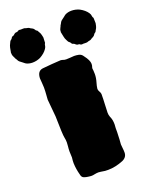

<svg xmlns="http://www.w3.org/2000/svg" viewBox="-229 -995 861 1111"><g transform="rotate(-20 201.0 -440.0)"><path d="M238.3 29.3Q217.3 29.3 195.3 24.9Q188.5 23.4 180.7 23.4Q169.9 23.4 155.3 26.4Q146 28.8 136.7 28.8L128.9 28.3L116.7 26.9Q103.5 25.4 92.3 21.2Q81.1 17.1 77.1 4.9L75.7 -1Q65.4 -38.1 64 -75.2Q64 -92.8 66.4 -109.9L64.9 -147.5Q64.9 -163.1 66.9 -178.7Q68.4 -190.4 68.4 -202.1Q68.4 -218.3 64.9 -233.4Q60.5 -251.5 58.6 -365.7L48.8 -472.2Q49.3 -486.8 50.8 -501Q52.7 -523.4 52.7 -545.9Q52.7 -560.5 51 -574.7Q49.3 -588.9 48.8 -603.5Q50.3 -648.4 84.5 -652.3Q150.4 -658.7 183.1 -660.2Q190.4 -661.1 197.8 -661.1Q202.6 -661.1 206.1 -659.7Q217.8 -654.8 229 -654.8Q240.7 -654.8 252 -655.8Q267.6 -657.7 278.8 -657.7Q291.5 -657.7 306.2 -654.8Q323.2 -651.4 332.5 -635.7Q358.4 -602.5 358.4 -580.1Q358.4 -569.3 354 -557.6L353.5 -552.7Q353.5 -550.3 354.2 -547.4Q355 -544.4 355 -541.5Q355 -534.7 355.5 -529.1Q356 -523.4 356 -518.6Q356 -494.6 347.7 -467.3Q342.3 -450.2 340.3 -432.6Q340.3 -423.8 345.9 -414.6Q351.6 -405.3 352.5 -396.5Q352.5 -364.7 350.6 -333Q348.6 -291.5 348.6 -282.7Q348.6 -269 353.5 -256.3Q363.8 -235.4 363.8 -206.1Q363.8 -194.3 362.3 -182.6V-157.7Q362.3 -137.7 360.8 -120.1V-117.2Q358.4 -89.8 358.4 -84Q358.9 -73.2 360.4 -61.5Q362.3 -46.9 362.3 -32.2Q361.8 -3.9 333 9.3Q284.2 29.3 238.3 29.3ZM30.3 -907.7H32.7Q37.1 -907.7 42 -906.7Q44.4 -906.7 46.9 -907Q49.3 -907.2 57.1 -907.2Q61 -907.2 64.5 -906.7Q73.7 -902.8 83.5 -901.4Q88.4 -900.4 92.3 -897.5Q93.8 -896 95.7 -895Q97.7 -894 99.1 -893.1L105.5 -890.1Q114.3 -885.7 118.7 -877.4Q120.1 -873.5 124 -871.1Q131.3 -868.2 133.3 -860.8Q134.3 -857.4 137.2 -854Q141.6 -848.1 144.8 -835.7Q147.9 -823.2 148.4 -819.3Q148.4 -801.3 147 -787.6V-786.6Q142.1 -779.8 141.6 -771.7Q141.1 -763.7 134.3 -753.4Q119.6 -731 89.4 -714.4Q65.9 -703.6 40.5 -703.6Q20 -703.6 2.9 -711.9Q0 -713.4 -2.9 -715.8L-14.6 -725.1Q-33.2 -737.3 -37.1 -746.1Q-38.1 -748.5 -39.6 -750.7Q-41 -752.9 -42.2 -755.1Q-43.5 -757.3 -44.9 -759.3L-46.4 -761.2Q-48.3 -767.6 -51.8 -773.4Q-57.6 -784.7 -57.6 -792.5L-57.1 -797.4H-58.6L-56.6 -807.6Q-54.2 -818.4 -52.7 -829.1Q-49.8 -842.3 -43.5 -853.5Q-41.5 -857.9 -39.3 -862.3Q-37.1 -866.7 -35.2 -867.7Q-26.4 -873 -22.9 -881.3Q-21.5 -884.3 -18.3 -885.7Q-15.1 -887.2 -9.8 -888.7Q-7.3 -889.6 -5.9 -891.6Q2.9 -900.9 11.7 -900.9H14.6Q18.6 -900.9 20 -902.8Q25.4 -906.7 30.3 -907.7ZM342.8 -705.1Q337.4 -706.1 332.5 -710Q330.6 -711.9 327.1 -711.9H324.2Q315.4 -711.9 306.6 -721.2Q305.2 -723.1 302.2 -724.1Q296.9 -725.6 293.9 -727.1Q291 -728.5 289.6 -731.4Q285.6 -739.7 277.3 -745.1Q275.4 -746.1 273.2 -750.5Q271 -754.9 268.6 -759.3Q262.2 -770.5 259.8 -783.7Q258.3 -794.4 255.4 -805.2L253.4 -815.4H254.9L254.4 -820.3Q254.4 -828.1 260.7 -839.4Q264.2 -845.2 266.1 -851.6L267.6 -853.5Q268.6 -855.5 270 -857.7Q271.5 -859.9 272.7 -862.1Q273.9 -864.3 274.9 -866.7Q279.3 -875.5 297.9 -887.7L309.6 -897Q312 -899.4 315.4 -900.9Q332.5 -909.2 353 -909.2Q378.4 -909.2 401.9 -898.4Q432.6 -881.8 447.3 -859.4Q454.1 -849.1 454.3 -841.1Q454.6 -833 460 -826.2V-825.2Q460.9 -811.5 460.9 -793.5Q460.9 -789.6 457.5 -777.1Q454.1 -764.6 449.7 -758.8Q447.3 -755.4 445.8 -752Q443.8 -744.6 437 -741.7Q433.1 -739.3 431.2 -735.4Q426.8 -727.1 418 -722.7L411.6 -719.7Q410.2 -718.8 408.4 -717.8Q406.7 -716.8 404.8 -715.3Q400.9 -712.4 396.5 -711.4Q386.2 -710 377 -706.1Q373.5 -705.6 369.6 -705.6Q361.8 -705.6 359.4 -705.8Q356.9 -706.1 354.5 -706.1Q349.6 -705.1 345.2 -705.1Z"/></g></svg>

Font: Kaph
Style: Regular
Weight: 400
Designer: GGBotNet
Foundry: f0n7.com
Version: 1.10